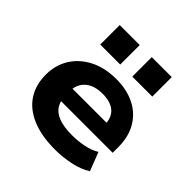

<svg xmlns="http://www.w3.org/2000/svg" viewBox="-193 -906 1080 1080"><g transform="rotate(45 347.5 -365.5)"><path d="M397 11Q288 11 213 -21Q138 -53 100 -111.5Q62 -170 62 -251Q62 -326 98 -385Q134 -444 201.5 -479Q269 -514 362 -514Q444 -514 506.5 -483Q569 -452 604 -393Q639 -334 639 -250V-206H197V-301H512L496 -282Q496 -343 461.5 -372Q427 -401 364 -401Q320 -401 288.5 -386.5Q257 -372 239.5 -343.5Q222 -315 222 -272V-255Q222 -207 241 -176Q260 -145 300.5 -129.5Q341 -114 407 -114Q455 -114 501 -123.5Q547 -133 579 -153L622 -42Q579 -15 519 -2Q459 11 397 11ZM414 -587V-742H573V-587ZM159 -587V-742H318V-587Z"/></g></svg>

Font: Nunito Sans 7pt SemiExpanded ExtraBold
Style: Regular
Weight: 800
Width: 6
Designer: Vernon Adams
Foundry: Vernon Adams
Version: Version 3.101;gftools[0.9.27]